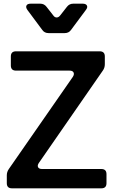

<svg xmlns="http://www.w3.org/2000/svg" viewBox="-20 -1024 616 1044"><path d="M45 0Q17 0 17 -28V-71Q17 -89 28 -105L376 -606Q385 -620 380 -630Q375 -640 358 -640H67Q39 -640 39 -668V-717Q39 -745 67 -745H522Q550 -745 550 -717V-675Q550 -655 539 -640L192 -139Q182 -125 187 -115Q192 -105 209 -105H531Q559 -105 559 -77V-28Q559 0 531 0ZM244 -844Q222 -844 210 -861L129 -970Q119 -984 124 -994Q129 -1004 147 -1004H199Q220 -1004 233 -987L269 -941Q277 -929 288 -929Q299 -929 308 -941L344 -987Q357 -1004 378 -1004H430Q447 -1004 452.5 -994Q458 -984 447 -970L366 -861Q354 -844 332 -844Z"/></svg>

Font: Pitagon Sans Text SemiBold
Style: Regular
Weight: 600
Designer: Travis Tran
Foundry: Pitagon
Version: Version 1.001; ttfautohint (v1.8.4.7-5d5b);gftools[0.9.26]